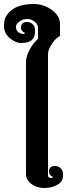

<svg xmlns="http://www.w3.org/2000/svg" viewBox="-90 -940 335 960"><path d="M-57 -863Q-19 -920 78 -920Q128 -920 169 -890.5Q210 -861 210 -820V-760Q191 -752 170.5 -722Q150 -692 150 -670V-65Q150 -50 165 -50Q171 -50 176 -55Q155 -63 155 -82Q155 -110 185 -110Q201 -110 213 -99Q225 -88 225 -70V-60Q225 -32 197 -16Q169 0 131 0Q93 0 66.5 -20.5Q40 -41 40 -70V-630Q40 -657 57 -689.5Q74 -722 100 -746V-800Q100 -819 83 -832Q66 -845 47 -845Q28 -845 16 -838Q-10 -824 -10 -805Q-10 -776 25 -770Q30 -769 36 -775Q15 -783 15 -802Q15 -830 45 -830Q61 -830 73 -819Q85 -808 85 -790V-780Q85 -725 15 -725Q-12 -725 -41 -749.5Q-70 -774 -70 -809.5Q-70 -845 -57 -863Z"/></svg>

Font: SOV_ThonBuri
Style: Book
Weight: 400
Version: Version 1.00